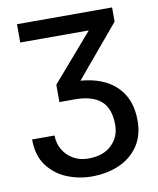

<svg xmlns="http://www.w3.org/2000/svg" viewBox="-82 -776 698 850"><g transform="rotate(-10 267.0 -351.0)"><path d="M52.6 -711.6H480.1V-647.7L285.9 -416.5Q389.9 -408.4 447.1 -352.1Q504.3 -295.8 504.3 -198.9Q504.3 -132.8 473.2 -86.1Q442.1 -39.4 387.3 -14.7Q332.4 9.9 261.4 9.9Q204.5 9.9 151.5 -11.7Q98.4 -33.4 64.1 -79.2Q29.8 -125 29.8 -197.4H130.7Q130.7 -163.4 147 -134.6Q163.4 -105.8 192.8 -88.4Q222.3 -71 261.4 -71Q328.5 -71 365.9 -107.1Q403.4 -143.1 403.4 -197.4Q403.4 -272 363.8 -305.8Q324.2 -339.5 248.6 -339.5H177.6V-417.6L360.8 -629.3H52.6Z"/></g></svg>

Font: Inter UI
Style: Regular
Weight: 400
Designer: Rasmus Andersson
Foundry: rsms
Version: Version 2.2